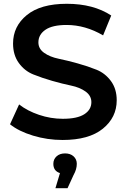

<svg xmlns="http://www.w3.org/2000/svg" viewBox="-20 -730 671 1015"><path d="M311 10Q230 10 154.5 -13Q79 -36 33 -73L81 -178Q124 -144 186 -123Q248 -102 312 -102Q388 -102 425.5 -126Q463 -150 463 -190Q463 -224 432.5 -246Q402 -268 356 -277.5Q310 -287 256 -302.5Q202 -318 156 -336.5Q110 -355 79.5 -397Q49 -439 49 -500Q49 -591 122 -650.5Q195 -710 333 -710Q474 -710 568 -648L525 -543Q431 -598 332 -598Q257 -598 220 -572.5Q183 -547 183 -506Q183 -472 213.5 -450.5Q244 -429 290 -419.5Q336 -410 390 -395Q444 -380 490 -361.5Q536 -343 566.5 -301.5Q597 -260 597 -200Q597 -109 523.5 -49.5Q450 10 311 10ZM262 136Q262 112 279 96.5Q296 81 324 81Q352 81 369 96.5Q386 112 386 136Q386 165 369 195L337 265H273L297 185Q262 174 262 136Z"/></svg>

Font: Belfius21
Style: Bold
Weight: 700
Designer: Montserrat's base design by Julieta Ulanovsky, modified by Coast SPRL for Belfius Bank NV.
Foundry: Montserrat's base design by Julieta Ulanovsky, modified by Coast SPRL for Belfius Bank NV.
Version: Version 2.000;FEAKit 1.0